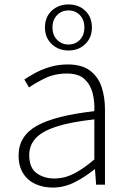

<svg xmlns="http://www.w3.org/2000/svg" viewBox="-20 -834 582 867"><path d="M218 13Q176 13 141 -2.5Q106 -18 85 -50.5Q64 -83 64 -132Q64 -220 146.5 -266Q229 -312 406 -332Q408 -374 398.5 -412.5Q389 -451 362 -476.5Q335 -502 282 -502Q227 -502 183 -480.5Q139 -459 111 -439L90 -475Q109 -488 138 -504Q167 -520 205 -531.5Q243 -543 286 -543Q349 -543 386 -515.5Q423 -488 438.5 -442Q454 -396 454 -340V0H414L409 -69H406Q366 -36 318 -11.5Q270 13 218 13ZM225 -28Q271 -28 314 -50Q357 -72 406 -114V-295Q297 -283 232.5 -261.5Q168 -240 140 -208.5Q112 -177 112 -134Q112 -76 145.5 -52Q179 -28 225 -28ZM289 -606Q244 -606 213.5 -635Q183 -664 183 -710Q183 -757 213.5 -785.5Q244 -814 289 -814Q335 -814 365 -785.5Q395 -757 395 -710Q395 -664 365 -635Q335 -606 289 -606ZM289 -633Q320 -633 340.5 -654Q361 -675 361 -710Q361 -745 340.5 -766Q320 -787 289 -787Q259 -787 238 -766Q217 -745 217 -710Q217 -675 238 -654Q259 -633 289 -633Z"/></svg>

Font: Noto Sans TC Thin ExtraLight
Style: Regular
Weight: 250
Version: Version 2.004-H2;hotconv 1.0.118;makeotfexe 2.5.65603